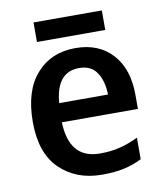

<svg xmlns="http://www.w3.org/2000/svg" viewBox="-80 -758 709 833"><g transform="rotate(-10 274.5 -341.0)"><path d="M283 -551Q176 -551 111 -477.5Q46 -404 46 -266Q46 -129 118 -59.5Q190 10 302 10Q360 10 400.5 1Q441 -8 479 -27V-122Q438 -102 398.5 -92Q359 -82 310 -82Q175 -82 170 -244H505V-306Q505 -420 445.5 -485.5Q386 -551 283 -551ZM284 -463Q337 -463 362 -425Q387 -387 388 -328H173Q184 -463 284 -463ZM425 -692V-606H124V-692Z"/></g></svg>

Font: Noto Sans Display Medium
Style: Regular
Weight: 500
Designer: Monotype Design Team
Foundry: Monotype Imaging Inc.
Version: Version 1.900